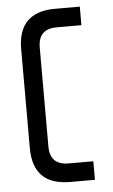

<svg xmlns="http://www.w3.org/2000/svg" viewBox="-51 -719 444 755"><g transform="rotate(-5 171.0 -342.0)"><path d="M293 -683.6V-610.4H195.3Q122.1 -610.4 122.1 -537.1V-146.5Q122.1 -73.2 195.3 -73.2H293V0H195.3Q48.8 0 48.8 -146.5V-537.1Q48.8 -683.6 195.3 -683.6Z"/></g></svg>

Font: Saniretro
Style: Regular
Weight: 400
Designer: Jayvee D. Enaguas (Grand Chaos)
Version: Version 1.0 - 6/10/2013